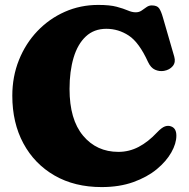

<svg xmlns="http://www.w3.org/2000/svg" viewBox="-20 -740 766 780"><path d="M696.5 -189Q696.5 -157 676 -120.8Q655.5 -84.5 616.8 -52.5Q578 -20.5 521.5 -0.2Q465 20 393 20Q283 20 201.5 -27Q120 -74 75 -157.5Q30 -241 30 -351Q30 -429 57 -496.2Q84 -563.5 132 -613.8Q180 -664 243.2 -692Q306.5 -720 379 -720Q426.5 -720 454.2 -712.5Q482 -705 499.2 -697.5Q516.5 -690 531.5 -690Q545 -690 555.2 -697Q565.5 -704 575.2 -711Q585 -718 596.5 -718Q618 -718 626.2 -706.5Q634.5 -695 642 -668.5L688 -509.5Q694.5 -487 681.8 -471.5Q669 -456 646 -452Q627 -449 609.8 -456.8Q592.5 -464.5 581.5 -488Q545 -568 503 -595.5Q461 -623 412 -623Q362 -623 328.8 -592Q295.5 -561 279 -505.8Q262.5 -450.5 262.5 -378.5Q262.5 -254.5 317.5 -188.8Q372.5 -123 461 -123Q504.5 -123 543.2 -143.2Q582 -163.5 617.5 -201.5Q637 -222 650.2 -226.5Q663.5 -231 675 -226.5Q696.5 -219 696.5 -189Z"/></svg>

Font: Fraunces 9pt S100 Black
Style: Regular
Weight: 900
Version: Version 1.000; ttfautohint (v1.8.3)